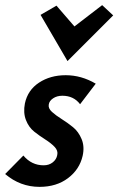

<svg xmlns="http://www.w3.org/2000/svg" viewBox="-27 -721 461 748"><path d="M236 -483 131 -663 193 -699 263 -618 371 -701 414 -661ZM127 7Q52 7 -7 -43L64 -115Q96 -77 143 -77Q164 -77 178.5 -88.5Q193 -100 196 -117Q200 -134 185.5 -149Q171 -164 149.5 -177.5Q128 -191 106.5 -208Q85 -225 74 -253.5Q63 -282 70 -318Q81 -370 125 -399Q169 -428 229 -428Q290 -428 346 -395L285 -315Q260 -348 216 -348Q195 -348 180 -338Q165 -328 163 -314Q160 -299 175.5 -285Q191 -271 213.5 -257Q236 -243 257.5 -225.5Q279 -208 291 -179Q303 -150 295 -114Q283 -61 238 -27Q193 7 127 7Z"/></svg>

Font: EauTest
Style: Bold Italic
Weight: 700
Italic angle: -12°
Designer: Christian Thalmann (Catharsis Fonts)
Version: Version 0.001;PS 000.001;hotconv 1.0.88;makeotf.lib2.5.64775